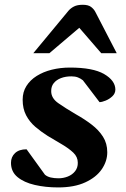

<svg xmlns="http://www.w3.org/2000/svg" viewBox="-20 -780 531 811"><path d="M225.6 11.7Q172.4 11.7 127 1.2Q81.5 -9.3 54 -32Q26.4 -54.7 26.4 -92.3Q26.4 -117.2 43.5 -133.3Q60.5 -149.4 92.3 -149.4L169.9 -42Q179.7 -33.7 194.3 -30.3Q209 -26.9 227.1 -26.9Q247.6 -26.9 266.6 -34.4Q285.6 -42 297.4 -57.1Q309.1 -72.3 308.6 -92.8Q308.6 -117.2 289.6 -135.3Q270.5 -153.3 241.7 -170.2Q212.9 -187 181.2 -206.1Q152.8 -224.1 128.9 -244.6Q105 -265.1 90.3 -293Q75.7 -320.8 75.7 -358.9Q75.7 -391.6 91.6 -416.7Q107.4 -441.9 135 -459.2Q162.6 -476.6 198.7 -485.6Q234.9 -494.6 275.4 -494.6Q372.6 -494.6 419.7 -467.3Q466.8 -439.9 467.3 -401.9Q467.3 -385.3 454.6 -373.3Q441.9 -361.3 426 -355Q410.2 -348.6 400.4 -348.6L330.1 -440.9Q320.3 -448.7 308.8 -453.1Q297.4 -457.5 281.7 -457.5Q256.8 -457.5 237.3 -450Q217.8 -442.4 206.8 -428.5Q195.8 -414.6 196.3 -394.5Q196.3 -365.2 226.3 -344.2Q256.3 -323.2 300.3 -297.4Q336.9 -276.9 366.9 -253.9Q397 -231 415 -202.6Q433.1 -174.3 433.1 -136.7Q433.1 -99.1 409.9 -65.2Q386.7 -31.2 340.3 -9.8Q293.9 11.7 225.6 11.7ZM120.6 -555.2 269.5 -734.9Q278.8 -745.6 292.7 -752.7Q306.6 -759.8 329.6 -759.8Q352.5 -759.8 364.3 -751Q376 -742.2 382.3 -730.5L473.1 -555.2H407.7L314.9 -662.6L188.5 -555.2Z"/></svg>

Font: Gelasio SemiBold
Style: Italic
Weight: 600
Italic angle: -8.5°
Designer: Eben Sorkin
Foundry: Eben Sorkin
Version: Version 1.008